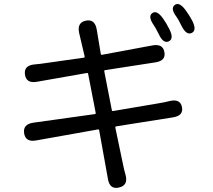

<svg xmlns="http://www.w3.org/2000/svg" viewBox="-20 -865 1040 939"><path d="M562 52Q517 63 508 11L465 -228Q464 -233 459 -232L156 -178Q105 -169 98 -213Q91 -257 143 -265L444 -307Q449 -308 448 -313L411 -504Q410 -509 405 -508L160 -465Q108 -456 102 -501Q96 -545 149 -550Q175 -552 200 -556L390 -583Q395 -584 394 -589L367 -704Q356 -755 400 -764Q444 -773 453 -721L473 -601Q474 -596 479 -597L726 -643Q777 -652 784 -610Q792 -568 740 -560L494 -522Q489 -521 490 -516L527 -326Q528 -321 533 -322L757 -360Q782 -364 806 -370L810 -371Q862 -383 870 -341Q878 -299 826 -291L548 -247Q543 -246 544 -241L582 -59Q587 -34 594 -10Q608 42 562 52ZM806 -663Q779 -650 757 -697Q740 -731 732 -742Q702 -785 725 -801Q747 -817 777 -775Q793 -753 808 -723Q832 -676 806 -663ZM918 -704Q892 -691 868 -738Q852 -771 843 -783Q812 -824 835 -841Q857 -857 888 -815Q910 -784 920 -764Q944 -717 918 -704Z"/></svg>

Font: Resource Han Rounded JP
Style: Regular
Weight: 400
Designer: Cyano Hao (round all glyphs); Ryoko NISHIZUKA 西塚涼子 (kana, bopomofo & ideographs); Paul D. Hunt (Latin, Greek & Cyrillic)
Foundry: Cyano Hao
Version: 0.990